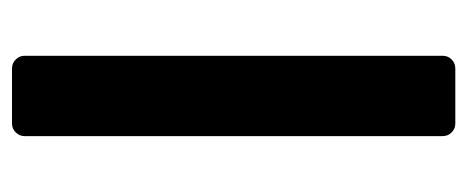

<svg xmlns="http://www.w3.org/2000/svg" viewBox="-246 -521 767 315"><g transform="rotate(-90 137.5 -363.5)"><path d="M71.7 -20.6V-706.7Q71.7 -715.2 77.8 -721.2Q83.8 -727.3 92.3 -727.3H182.5Q191.4 -727.3 197.4 -721.2Q203.5 -715.2 203.5 -706.7V-20.6Q203.5 -12.1 197.4 -6Q191.4 0 182.5 0H92.3Q83.8 0 77.8 -6Q71.7 -12.1 71.7 -20.6Z"/></g></svg>

Font: DeltaSans SemiBold
Style: Regular
Weight: 600
Designer: Rasmus Andersson
Foundry: rsms
Version: Version 3.012